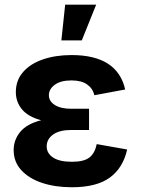

<svg xmlns="http://www.w3.org/2000/svg" viewBox="-20 -787 598 817"><path d="M285.6 9.8Q214.4 9.8 158.4 -9Q102.5 -27.8 70.3 -63.2Q38.1 -98.6 38.1 -148.4Q38.1 -191.4 65.9 -225.6Q93.8 -259.8 155.3 -275.4Q99.6 -290 73.5 -321.8Q47.4 -353.5 47.4 -395Q47.4 -445.3 78.4 -480.7Q109.4 -516.1 163.1 -534.4Q216.8 -552.7 284.7 -552.7Q479.5 -552.7 512.7 -406.2L381.8 -381.8Q374.5 -411.1 350.3 -428Q326.2 -444.8 284.2 -444.8Q238.3 -444.8 213.1 -426.3Q188 -407.7 188 -381.8Q188 -356.4 213.1 -340.3Q238.3 -324.2 283.2 -324.2H358.9V-233.9H283.2Q232.9 -233.9 205.8 -214.4Q178.7 -194.8 178.7 -164.1Q178.7 -134.8 205.8 -116.7Q232.9 -98.6 286.1 -98.6Q337.4 -98.6 360.6 -116.9Q383.8 -135.3 391.6 -173.8L521 -150.9Q503.9 -72.8 447.5 -31.5Q391.1 9.8 285.6 9.8ZM241.2 -615.2 257.3 -767.1H389.2L328.1 -615.2Z"/></svg>

Font: Inter-Bold
Style: Bold
Weight: 700
Designer: Rasmus Andersson
Foundry: rsms
Version: Version 4.000;git-a52131595